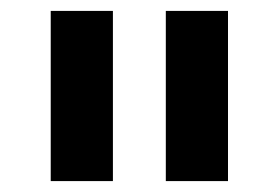

<svg xmlns="http://www.w3.org/2000/svg" viewBox="-20 -760 511 352"><path d="M398 -428V-740H284V-428ZM187 -428V-740H73V-428Z"/></svg>

Font: IBM Plex Thai Looped SemiBold
Style: Regular
Weight: 600
Designer: Mike Abbink, Paul van der Laan, Pieter van Rosmalen, Ben Mitchell, Mark Frömberg
Foundry: Bold Monday
Version: Version 1.0